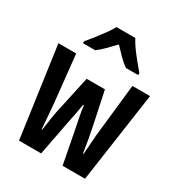

<svg xmlns="http://www.w3.org/2000/svg" viewBox="-181 -883 925 1000"><g transform="rotate(30 281.5 -383.0)"><path d="M83 0 7 -542H114L143 -266Q147 -226 149.5 -190Q152 -154 156 -109H159Q164 -145 170 -184.5Q176 -224 185 -261L227 -455H337L378 -261Q385 -227 392.5 -185.5Q400 -144 405 -109H409Q412 -151 414.5 -189Q417 -227 422 -266L452 -542H558L480 0H345L305 -208Q298 -242 292.5 -270Q287 -298 283 -329H279Q274 -298 268.5 -269.5Q263 -241 256 -208L216 0ZM118 -618Q135 -638 156 -664.5Q177 -691 196.5 -718Q216 -745 227 -766H340Q358 -732 390 -691Q422 -650 450 -618V-606H376Q353 -622 330 -645Q307 -668 283 -694Q258 -668 235 -644.5Q212 -621 191 -606H118Z"/></g></svg>

Font: Noto Sans Mono SemiCondensed SemiBold
Style: Regular
Weight: 600
Width: 4
Designer: Monotype Design Team
Foundry: Monotype Imaging Inc.
Version: Version 2.014; ttfautohint (v1.8.4.7-5d5b)